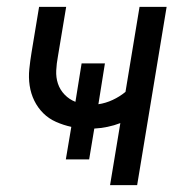

<svg xmlns="http://www.w3.org/2000/svg" viewBox="-20 -540 540 560"><path d="M301 0 331 -181Q313 -174 293.5 -170Q274 -166 255 -165L240 -75H172L188 -170Q165 -175 143.5 -184.5Q122 -194 106 -210Q90 -226 80 -246.5Q70 -267 66.5 -290.5Q63 -314 65.5 -338.5Q68 -363 72 -387L94 -520H173L149 -376Q145 -355 144 -334.5Q143 -314 149 -296Q155 -278 168.5 -264Q182 -250 200 -243L218 -355H286L267 -236Q288 -239 308.5 -248.5Q329 -258 346 -272L387 -520H466L380 0Z"/></svg>

Font: Iosevka Oblique
Style: Regular
Weight: 400
Italic angle: -9°
Monospace: yes
Designer: Belleve Invis
Foundry: Belleve Invis
Version: Version 32.5.0; ttfautohint (v1.8.4)